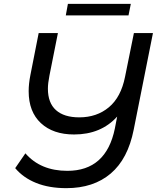

<svg xmlns="http://www.w3.org/2000/svg" viewBox="-20 -872 827 998"><path d="M775 -700 675 -198Q645 -46 555.5 30Q466 106 325 106Q235 106 168 79Q101 52 59 2L112 -75Q191 16 330 16Q532 16 577 -204L589 -266Q505 -173 365 -173Q256 -173 192.5 -232Q129 -291 129 -398Q129 -437 138 -482L181 -700H281L237 -479Q229 -439 229 -411Q229 -337 271 -299.5Q313 -262 392 -262Q483 -262 546 -314.5Q609 -367 630 -473L676 -700ZM333 -852H660L648 -792H322Z"/></svg>

Font: Montserrat Alternates Medium
Style: Italic
Weight: 500
Italic angle: -11.3°
Designer: Julieta Ulanovsky
Foundry: Julieta Ulanovsky
Version: Version 7.200